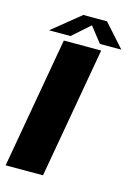

<svg xmlns="http://www.w3.org/2000/svg" viewBox="-121 -781 582 839"><g transform="rotate(15 170.0 -361.0)"><path d="M-9 0H160L264.5 -592.5H95.5ZM21.5 -619H118.5L197 -688.5L251.5 -619H348.5L256 -722.5H149Z"/></g></svg>

Font: Anybody
Style: Bold Italic
Weight: 700
Italic angle: -10°
Designer: Tyler Finck
Foundry: Etcetera Type Company
Version: Version 1.113;gftools[0.9.25]